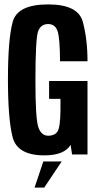

<svg xmlns="http://www.w3.org/2000/svg" viewBox="-20 -700 444 870"><path d="M181 4Q58 4 37 -79Q16 -162 16 -340.5Q16 -521.5 37.5 -600.8Q59 -680 198 -680Q333.5 -680 355 -601.8Q376.5 -523.5 376.5 -422.5H252Q251.5 -531 240.2 -561Q229 -591 198 -591Q166.5 -591 153.5 -560.5Q140.5 -530 140.5 -332.5Q140.5 -164 153.5 -124.5Q166.5 -85 199 -85Q227 -85 240 -103.2Q253 -121.5 254 -200V-252H202.5V-333H376.5V0H306.5L300 -43.5Q271 4 181 4ZM136.5 150.2 176.4 31.5H259.6L180.2 150.2Z"/></svg>

Font: Anybody Condensed SemiBold
Style: Regular
Weight: 600
Width: 3
Designer: Tyler Finck
Foundry: Etcetera Type Company
Version: Version 1.010; ttfautohint (v1.8.3) -l 8 -r 50 -G 200 -x 14 